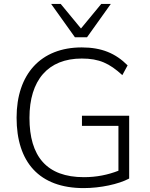

<svg xmlns="http://www.w3.org/2000/svg" viewBox="-20 -956 767 984"><path d="M409 8C494 8 588 -12 642 -41V-363H400V-311H587V-81C533 -60 475 -48 410 -48C219 -48 131 -155 131 -352C131 -545 226 -656 399 -656C489 -656 541 -631 607 -571L634 -621C573 -682 502 -713 399 -713C189 -713 65 -576 65 -353C65 -125 181 8 409 8ZM364 -765H426L548 -936H499L395 -810L291 -936H242Z"/></svg>

Font: Poppy and Pepper Light
Style: Regular
Weight: 300
Designer: Thy Ha
Foundry: Thy Ha
Version: Version 0.001;Glyphs 3.2 (3227)